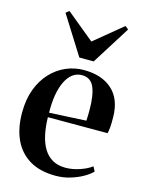

<svg xmlns="http://www.w3.org/2000/svg" viewBox="-119 -848 701 930"><g transform="rotate(15 232.0 -383.0)"><path d="M252.5 11.5Q174.5 11.5 122.2 -19.5Q70 -50.5 43.5 -107.2Q17 -164 17 -242.5Q17 -308.5 36 -359.5Q55 -410.5 88.2 -446.2Q121.5 -482 164.2 -500.5Q207 -519 254 -519Q344 -519 396 -472Q448 -425 449 -335.5Q449.5 -304 447.8 -284.2Q446 -264.5 443 -253H143.5Q144.5 -205 153 -165.8Q161.5 -126.5 178.8 -98Q196 -69.5 223.2 -54Q250.5 -38.5 288 -38.5Q323.5 -38.5 360.2 -51Q397 -63.5 418.5 -80.5L430.5 -57Q414.5 -40.5 386.8 -24.8Q359 -9 324.2 1.2Q289.5 11.5 252.5 11.5ZM143.5 -275.5 328 -285Q329 -299.5 329.2 -312Q329.5 -324.5 329.5 -338.5Q329.5 -413.5 312 -453Q294.5 -492.5 251 -492.5Q224.5 -492.5 204.2 -477Q184 -461.5 170 -432.8Q156 -404 149.2 -364.2Q142.5 -324.5 143.5 -275.5ZM216 -571.5 95 -764 111.5 -777 252 -661.5 392.5 -777 409 -764 288 -571.5Z"/></g></svg>

Font: Merriweather 144pt SemiBold
Style: Regular
Weight: 600
Version: Version 2.100